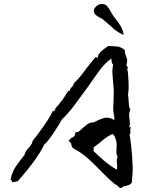

<svg xmlns="http://www.w3.org/2000/svg" viewBox="-20 -918 804 962"><path d="M645 -79Q645 -68 644.5 -57Q644 -46 643 -34Q642 -27 641.5 -20Q641 -13 641 -5Q636 5 625 9Q614 13 603.5 15Q593 17 589 24Q581 24 576.5 20.5Q572 17 569 13Q567 10 564.5 8Q562 6 558 7Q523 -22 491 -55.5Q459 -89 425.5 -120Q392 -151 350 -173Q340 -178 338 -191.5Q336 -205 323 -212Q335 -227 341.5 -229Q348 -231 351.5 -235Q355 -239 359 -256Q368 -254 376 -260Q384 -266 393 -275Q404 -285 417 -295Q430 -305 450 -305Q473 -318 498.5 -326Q524 -334 552 -317Q554 -322 553 -328.5Q552 -335 551 -342Q549 -349 549 -352Q547 -367 547.5 -383Q548 -399 549 -414Q549 -425 549.5 -436Q550 -447 550 -458Q550 -469 549 -480Q548 -491 547 -502Q545 -525 543.5 -548.5Q542 -572 547 -594Q541 -599 540 -608.5Q539 -618 537 -625Q500 -596 473 -557.5Q446 -519 417 -478Q387 -437 356 -395Q325 -353 288 -317Q287 -313 275.5 -294Q264 -275 248.5 -252Q233 -229 220 -212.5Q207 -196 203 -196Q180 -149 143 -100Q106 -51 68 -9Q64 -10 61 -9Q58 -8 56 -7Q52 -6 48.5 -5.5Q45 -5 40 -6Q38 -11 38 -14Q38 -17 33 -18Q40 -56 60 -85Q80 -114 103 -142Q107 -158 115.5 -168Q124 -178 132.5 -188Q141 -198 144 -213Q151 -221 166 -241Q181 -261 198 -285Q215 -309 228 -330.5Q241 -352 243 -361Q251 -358 255 -366Q259 -374 257 -375Q290 -408 321 -462Q324 -464 328 -463Q330 -463 331 -463Q330 -469 332.5 -473Q335 -477 338 -480Q342 -484 345.5 -488.5Q349 -493 350 -501Q373 -521 402 -560.5Q431 -600 459 -632Q460 -632 462 -631Q465 -629 468 -629Q471 -629 471 -638Q476 -652 492.5 -665.5Q509 -679 523 -688Q546 -687 567 -685Q588 -683 606 -666Q605 -656 607 -649.5Q609 -643 612 -637Q615 -629 617 -619Q619 -609 613 -591Q617 -587 619.5 -582Q622 -577 617 -570Q620 -567 621.5 -549Q623 -531 624 -508Q625 -485 624 -466.5Q623 -448 621 -446Q624 -430 625 -405Q626 -380 633 -368Q627 -356 627 -344.5Q627 -333 629 -322Q630 -312 630.5 -301.5Q631 -291 627 -281Q628 -281 630.5 -280.5Q633 -280 637 -279Q633 -273 632.5 -268.5Q632 -264 633 -260Q634 -256 633.5 -252.5Q633 -249 629 -244Q633 -224 636.5 -194Q640 -164 642 -133Q644 -102 645 -79ZM570 -132Q564 -140 563.5 -152.5Q563 -165 564 -177Q564 -184 564.5 -191Q565 -198 564 -204Q563 -210 559.5 -221Q556 -232 551 -240Q546 -248 540 -245Q515 -233 493 -214Q471 -195 448 -179Q452 -173 448 -164V-162Q474 -136 502.5 -112Q531 -88 565 -68Q567 -76 567 -83.5Q567 -91 566 -98Q565 -107 565 -115.5Q565 -124 570 -132ZM600 -743Q569 -756 549 -774.5Q529 -793 499 -818Q493 -824 481 -829.5Q469 -835 459.5 -843.5Q450 -852 450 -865Q450 -875 462 -886Q474 -897 487 -898Q507 -899 517 -887Q527 -875 535 -860Q538 -855 540.5 -850Q543 -845 546 -841Q563 -818 573 -804.5Q583 -791 589.5 -778Q596 -765 600 -743Z"/></svg>

Font: Yuji Boku
Style: Regular
Weight: 400
Designer: Kataoka Yuji
Foundry: Kinuta Font Factory
Version: Version 3.002